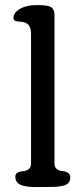

<svg xmlns="http://www.w3.org/2000/svg" viewBox="-20 -744 335 764"><path d="M259.8 -38.1Q259.8 -24.9 252.7 -16.6Q245.6 -8.3 230.2 -4.9Q214.8 -1.5 202.9 -0.7Q190.9 0 168.9 0Q162.1 0 148.2 0.2Q134.3 0.5 127 0.5Q107.9 0.5 94.5 -1Q81.1 -2.4 67.9 -6.3Q54.7 -10.3 47.9 -19Q41 -27.8 41 -41Q41 -52.7 50.8 -57.6Q60.5 -62.5 72.3 -63Q84 -63.5 93.8 -70.6Q103.5 -77.6 103.5 -93.3V-608.9Q103.5 -653.3 68.4 -656.7Q64.9 -657.2 59.6 -657.7Q54.2 -658.2 51.8 -658.4Q49.3 -658.7 45.7 -659.4Q42 -660.2 40.3 -661.1Q38.6 -662.1 36.9 -663.6Q35.2 -665 34.4 -667.2Q33.7 -669.4 33.7 -672.9Q33.7 -689 48.6 -701.2Q63.5 -713.4 83.3 -718.5Q103 -723.6 122.6 -723.6Q139.2 -723.6 147 -723.4Q154.8 -723.1 166.5 -721.2Q178.2 -719.2 183.3 -715.6Q188.5 -711.9 192.6 -704.8Q196.8 -697.8 196.8 -687V-93.3Q196.8 -78.1 206.5 -71Q216.3 -64 228.3 -63.2Q240.2 -62.5 250 -56.6Q259.8 -50.8 259.8 -38.1Z"/></svg>

Font: Corben
Style: Regular
Weight: 400
Designer: vernon adams
Foundry: vernon adams
Version: Version 1.100